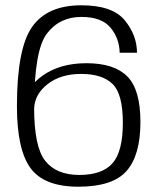

<svg xmlns="http://www.w3.org/2000/svg" viewBox="-20 -700 605 726"><path d="M276.5 6Q406.5 6 458.8 -53.8Q511 -113.5 511 -238.5Q511 -361.5 461.2 -411.2Q411.5 -461 307 -461Q207.5 -461 141.8 -414.5Q76 -368 74.5 -307L109 -288.5Q110.5 -343 159.8 -381.8Q209 -420.5 287 -420.5Q366 -420.5 405.2 -383Q444.5 -345.5 444.5 -235.5Q444.5 -127 405.5 -82.8Q366.5 -38.5 280 -38.5Q193.5 -38.5 151.2 -91.5Q109 -144.5 109 -293Q109 -509 157 -572.5Q205 -636 287.5 -636Q364.5 -636 398 -595.2Q431.5 -554.5 432.5 -500.5H498Q498 -567 451.5 -623.5Q405 -680 287.5 -680Q159 -680 101.5 -598.5Q44 -517 44 -298.5Q44 -134.5 95.5 -64.2Q147 6 276.5 6Z"/></svg>

Font: Anybody SemiExpanded Light
Style: Regular
Weight: 300
Width: 6
Version: Version 1.113;gftools[0.9.25]